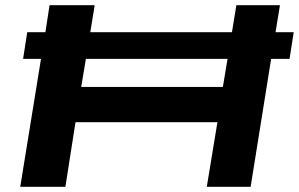

<svg xmlns="http://www.w3.org/2000/svg" viewBox="-20 -720 1152 740"><path d="M58 0 138 -493H69L85 -596H155L171 -700H345L328 -596H874L891 -700H1059L1042 -596H1112L1096 -493H1025L946 0H777L818 -249H271L232 0ZM293 -385H839L857 -493H311Z"/></svg>

Font: Georama ExtraExtended SemiBold
Style: Italic
Weight: 600
Width: 8
Italic angle: -9°
Designer: Jean-Baptiste Levee
Foundry: Production Type
Version: Version 1.000